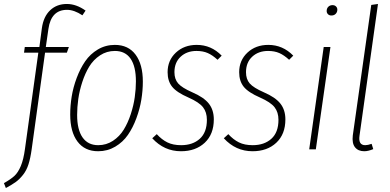

<svg xmlns="http://www.w3.org/2000/svg" viewBox="-62 -759 1982 976"><path d="M278.8 -709Q197.8 -709 184.1 -611.8L170.9 -520H288.1L277.8 -491.2H167L99.1 -1Q92.8 44.9 82.8 76.2Q72.8 107.4 55.2 129.6Q37.6 151.9 18.6 165.8Q-0.5 179.7 -32.2 196.8L-42 171.9Q-7.3 152.3 11.2 135.3Q29.8 118.2 43.7 85.2Q57.6 52.2 64.9 -2L132.8 -491.2H60.1L64 -520H138.2L150.9 -616.2Q159.2 -674.8 192.9 -706.8Q226.6 -738.8 277.8 -738.8Q325.7 -738.8 373 -705.1L356.9 -681.2Q314.9 -709 278.8 -709Z M437 9.8Q368.7 9.8 331.8 -39.6Q294.9 -88.9 294.9 -176.8Q294.9 -221.7 302.5 -268.6Q310.1 -315.4 327.9 -363Q345.7 -410.6 371.1 -447.5Q396.5 -484.4 435.5 -507.6Q474.6 -530.8 522 -530.8Q590.3 -530.8 627.2 -481.2Q664.1 -431.6 664.1 -344.2Q664.1 -299.3 656.5 -252.4Q648.9 -205.6 631.3 -158Q613.8 -110.4 588.4 -73.5Q563 -36.6 523.7 -13.4Q484.4 9.8 437 9.8ZM437 -21Q478.5 -21 512.2 -43.2Q545.9 -65.4 567.1 -100.1Q588.4 -134.8 602.8 -179Q617.2 -223.1 623 -264.9Q628.9 -306.6 628.9 -345.2Q628.9 -421.4 601.8 -460.7Q574.7 -500 522 -500Q480.5 -500 446.8 -477.8Q413.1 -455.6 391.8 -420.9Q370.6 -386.2 356.2 -341.8Q341.8 -297.4 335.9 -255.6Q330.1 -213.9 330.1 -174.8Q330.1 -99.6 357.7 -60.3Q385.3 -21 437 -21Z M938 -530.8Q1011.7 -530.8 1064.9 -476.1L1043.9 -455.1Q1018.6 -478.5 994.1 -489.3Q969.7 -500 937 -500Q887.7 -500 856.2 -470.7Q824.7 -441.4 824.7 -392.1Q824.7 -356.4 843.8 -334.7Q862.8 -313 915 -290Q974.1 -264.6 999.5 -232.4Q1024.9 -200.2 1024.9 -151.9Q1024.9 -76.7 978.8 -33.4Q932.6 9.8 857.9 9.8Q772.5 9.8 711.9 -56.2L734.9 -77.1Q760.3 -49.3 788.8 -35.2Q817.4 -21 858.9 -21Q917.5 -21 953.6 -53.5Q989.7 -85.9 989.7 -149.9Q989.7 -188.5 970 -213.9Q950.2 -239.3 896 -263.2Q836.4 -289.1 813.2 -317.9Q790 -346.7 790 -392.1Q790 -452.1 832 -491.5Q874 -530.8 938 -530.8Z M1301.8 -530.8Q1375.5 -530.8 1428.7 -476.1L1407.7 -455.1Q1382.3 -478.5 1357.9 -489.3Q1333.5 -500 1300.8 -500Q1251.5 -500 1220 -470.7Q1188.5 -441.4 1188.5 -392.1Q1188.5 -356.4 1207.5 -334.7Q1226.6 -313 1278.8 -290Q1337.9 -264.6 1363.3 -232.4Q1388.7 -200.2 1388.7 -151.9Q1388.7 -76.7 1342.5 -33.4Q1296.4 9.8 1221.7 9.8Q1136.2 9.8 1075.7 -56.2L1098.6 -77.1Q1124 -49.3 1152.6 -35.2Q1181.2 -21 1222.7 -21Q1281.2 -21 1317.4 -53.5Q1353.5 -85.9 1353.5 -149.9Q1353.5 -188.5 1333.7 -213.9Q1314 -239.3 1259.8 -263.2Q1200.2 -289.1 1177 -317.9Q1153.8 -346.7 1153.8 -392.1Q1153.8 -452.1 1195.8 -491.5Q1237.8 -530.8 1301.8 -530.8Z M1622.6 -680.2Q1611.8 -680.2 1605.2 -686.8Q1598.6 -693.4 1598.6 -703.1Q1598.6 -716.3 1606.9 -724.6Q1615.2 -732.9 1628.4 -732.9Q1639.2 -732.9 1646 -726.3Q1652.8 -719.7 1652.8 -710Q1652.8 -697.3 1644.5 -688.7Q1636.2 -680.2 1622.6 -680.2ZM1617.7 -520 1543.5 0H1509.8L1583.5 -520Z M1859.4 -738.8 1765.6 -69.8Q1758.3 -21 1794.4 -21Q1807.6 -21 1827.1 -27.8L1835.4 -1Q1809.6 9.8 1789.6 9.8Q1758.8 9.8 1742.7 -10.3Q1726.6 -30.3 1731.4 -70.8L1825.2 -733.9Z"/></svg>

Font: Fira Sans Compressed UltraLight
Style: Italic
Weight: 200
Width: 3
Italic angle: -8°
Designer: Carrois Corporate & Edenspiekermann AG
Foundry: Carrois Corporate GbR & Edenspiekermann AG
Version: Version 4.203;PS 004.203;hotconv 1.0.88;makeotf.lib2.5.64775